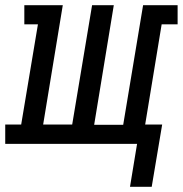

<svg xmlns="http://www.w3.org/2000/svg" viewBox="-62 -550 699 734"><path d="M518 164H435L462 0H-42V-74H19L83 -457H31V-530H178L103 -74H214L290 -530H373L298 -73H409L485 -530H617V-457H556L493 -74H558Z"/></svg>

Font: Iosevka Curly Slab ExObl
Style: Regular
Weight: 400
Width: 7
Italic angle: -9°
Monospace: yes
Designer: Belleve Invis
Foundry: Belleve Invis
Version: Version 11.1.0; ttfautohint (v1.8.3)